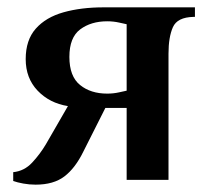

<svg xmlns="http://www.w3.org/2000/svg" viewBox="-20 -490 561 523"><path d="M77 13Q60 13 43.5 10Q27 7 16 3V-21Q46 -24 67.5 -47Q89 -70 105 -97L165 -201Q115 -209 82.5 -243Q50 -277 50 -329Q50 -381 77.5 -412Q105 -443 153 -456.5Q201 -470 262 -470H511V-444H507Q463 -443 451 -416Q439 -389 439 -344V0H325V-196H267L207 -77Q185 -32 155.5 -9.5Q126 13 77 13ZM272 -235Q289 -235 304.5 -238.5Q320 -242 325 -243V-424Q320 -425 304.5 -428.5Q289 -432 272 -432Q228 -432 198.5 -410Q169 -388 169 -335Q169 -282 198 -258.5Q227 -235 272 -235Z"/></svg>

Font: El Messiri SemiBold
Style: Regular
Weight: 600
Designer: Mohamed Gaber
Foundry: Kief Type Foundry
Version: Version 2.020; ttfautohint (v1.8.3)